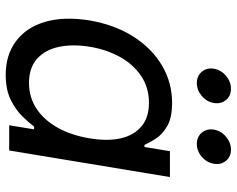

<svg xmlns="http://www.w3.org/2000/svg" viewBox="-96 -693 800 648"><g transform="rotate(90 304.0 -369.0)"><path d="M232.4 11.7Q165 11.7 118.7 -23.2Q72.3 -58.1 53.7 -121.3Q35.2 -184.6 48.8 -270.5Q63.5 -356.4 103.3 -418.9Q143.1 -481.4 200.9 -515.6Q258.8 -549.8 326.7 -549.8Q377.4 -549.8 405.8 -533.2Q434.1 -516.6 448 -494.9Q461.9 -473.1 469.2 -456.5H476.1L490.2 -542.5H577.6L487.8 0H402.8L416.5 -84H407.2Q393.6 -65.9 371.8 -43.7Q350.1 -21.5 316.2 -4.9Q282.2 11.7 232.4 11.7ZM259.8 -66.9Q309.1 -66.9 347.7 -92.8Q386.2 -118.7 411.6 -164.8Q437 -210.9 446.8 -271.5Q457 -331.5 446.8 -376.5Q436.5 -421.4 406.5 -446.5Q376.5 -471.7 326.7 -471.7Q275.4 -471.7 236.1 -445.1Q196.8 -418.5 171.9 -373.3Q147 -328.1 137.7 -271.5Q128.4 -213.4 138.4 -167Q148.4 -120.6 178.7 -93.8Q209 -66.9 259.8 -66.9ZM465.8 -633.3Q441.9 -633.3 427.7 -650.1Q413.6 -667 417.5 -690.9Q421.4 -714.8 441.4 -731.7Q461.4 -748.5 484.9 -748.5Q508.8 -748.5 522.7 -731.7Q536.6 -714.8 532.7 -690.9Q528.8 -667 509.3 -650.1Q489.7 -633.3 465.8 -633.3ZM260.3 -633.3Q236.3 -633.3 222.2 -650.1Q208 -667 211.9 -690.9Q215.8 -714.8 235.8 -731.7Q255.9 -748.5 279.8 -748.5Q303.7 -748.5 317.6 -731.7Q331.5 -714.8 327.6 -690.9Q323.7 -667 304 -650.1Q284.2 -633.3 260.3 -633.3Z"/></g></svg>

Font: Inter 16pt
Style: Italic
Weight: 400
Italic angle: -9.3988°
Version: Version 4.001;git-66647c0bb